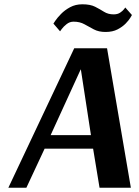

<svg xmlns="http://www.w3.org/2000/svg" viewBox="-20 -875 648 895"><path d="M595 -805Q595 -805 588 -793Q581 -781 566 -765.5Q551 -750 528 -738Q505 -726 472 -726Q440 -726 417.5 -738Q395 -750 373.5 -762Q352 -774 323 -774Q305 -774 290.5 -762.5Q276 -751 268 -740Q260 -729 260 -729L229 -765Q229 -765 238 -778.5Q247 -792 264.5 -810Q282 -828 307 -841.5Q332 -855 364 -855Q401 -855 423.5 -843.5Q446 -832 465 -820Q484 -808 510 -808Q528 -808 540 -816Q552 -824 558 -832Q564 -840 564 -840ZM479 -650 590 0H444L414 -182H188L103 0H19L326 -650ZM356 -551 216 -245H404L357 -551Z"/></svg>

Font: Arsenal SC
Style: Bold Italic
Weight: 700
Italic angle: -9.10001°
Designer: Andrij Shevchenko
Foundry: Stairsfor
Version: Version 2.001; ttfautohint (v1.8.4.7-5d5b)